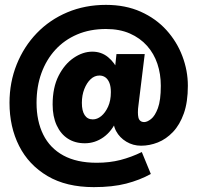

<svg xmlns="http://www.w3.org/2000/svg" viewBox="-20 -742 810 788"><path d="M316 -320Q316 -351 326 -376.5Q336 -402 352 -417Q368 -432 388 -432Q402 -432 412.5 -424.5Q423 -417 429 -402Q435 -387 435 -364Q435 -329 423.5 -304Q412 -279 395.5 -265.5Q379 -252 361 -252Q339 -252 327.5 -269.5Q316 -287 316 -320ZM196 -313Q196 -264 212.5 -228Q229 -192 258.5 -173Q288 -154 328 -154Q370 -154 405 -179Q440 -204 461 -252.5Q482 -301 482 -370Q482 -413 466.5 -449Q451 -485 423.5 -507.5Q396 -530 359 -530Q320 -530 282.5 -504.5Q245 -479 220.5 -431Q196 -383 196 -313ZM19 -320Q19 -221 58.5 -143Q98 -65 175 -19.5Q252 26 365 26Q442 26 498 11.5Q554 -3 599 -28L562 -118Q519 -97 474.5 -85.5Q430 -74 377 -74Q295 -74 240 -104Q185 -134 157.5 -189.5Q130 -245 130 -320Q130 -387 150 -442Q170 -497 207 -537.5Q244 -578 296.5 -600.5Q349 -623 415 -623Q471 -623 513 -604.5Q555 -586 583.5 -554Q612 -522 626 -480Q640 -438 640 -390Q640 -330 628 -298Q616 -266 600 -253.5Q584 -241 572 -241Q562 -241 556 -246Q550 -251 548 -260Q546 -269 546 -281Q546 -287 546.5 -295Q547 -303 548 -308L574 -520H458L434 -295L447 -264Q442 -231 456.5 -204Q471 -177 498.5 -160.5Q526 -144 559 -144Q594 -144 628 -157.5Q662 -171 690 -200.5Q718 -230 734.5 -276.5Q751 -323 751 -390Q751 -452 728.5 -511.5Q706 -571 663 -618.5Q620 -666 557.5 -694Q495 -722 415 -722Q329 -722 256.5 -691.5Q184 -661 131 -606Q78 -551 48.5 -477.5Q19 -404 19 -320Z"/></svg>

Font: Jost
Style: Bold
Weight: 700
Version: Version 3.710